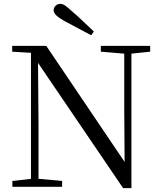

<svg xmlns="http://www.w3.org/2000/svg" viewBox="-20 -965 836 992"><path d="M465 -802 451 -783Q416 -802 381.5 -820Q347 -838 312 -857Q282 -874 269.5 -887Q257 -900 257 -912Q257 -925 267 -935Q277 -945 292 -945Q304 -945 317 -936Q330 -927 354 -905Q381 -882 408.5 -855.5Q436 -829 465 -802ZM44 0V-30L150 -42H172L301 -30V0ZM140 0V-705H176L179 -319V0ZM501 -698V-728H756V-698L651 -687H631ZM616 7 167 -654 165 -655 141 -692 43 -698V-728H219L641 -103L624 -97L622 -395V-728H659V7Z"/></svg>

Font: Noto Serif KR
Style: Regular
Weight: 400
Designer: Ryoko NISHIZUKA  (kana & ideographs); Frank Grießhammer (Latin, Greek & Cyrillic); Wenlong ZHANG  (bopomofo); Sandoll Co
Foundry: Adobe
Version: Version 2.003-H1;hotconv 1.1.1;makeotfexe 2.6.0